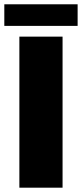

<svg xmlns="http://www.w3.org/2000/svg" viewBox="-20 -870 380 890"><path d="M69.8 -700.2H270V0H69.8ZM0 -750V-850.1H339.8V-750Z"/></svg>

Font: Fivo Sans Heavy
Style: Regular
Weight: 900
Designer: Alexander Slobzheninov
Foundry: Alexander Slobzheninov
Version: 1.0